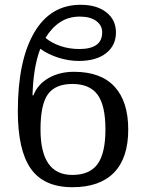

<svg xmlns="http://www.w3.org/2000/svg" viewBox="-20 -780 616 810"><path d="M149.9 -574.2Q134.8 -534.2 126.7 -484.9Q118.7 -435.5 117.2 -377.9H121.1Q138.2 -423.3 184.1 -450.2Q230 -477.1 292 -477.1Q405.8 -477.1 463.4 -414.3Q521 -351.6 521 -233.9Q521 -113.3 460.9 -51.8Q400.9 9.8 285.2 9.8Q165.5 9.8 110.4 -67.9Q55.2 -145.5 55.2 -311Q55.2 -523.4 123.8 -641.6Q192.4 -759.8 319.8 -759.8Q388.7 -759.8 429 -727.8Q469.2 -695.8 469.2 -643.1Q469.2 -588.4 427.7 -555.7Q386.2 -522.9 312 -522.9Q270 -522.9 227.1 -536.4Q184.1 -549.8 149.9 -574.2ZM285.2 -425.8Q213.9 -425.8 182.4 -382.8Q150.9 -339.8 150.9 -233.9Q150.9 -138.2 184.1 -90.1Q217.3 -42 285.2 -42Q357.9 -42 391.4 -87.6Q424.8 -133.3 424.8 -233.9Q424.8 -335.4 391.6 -380.6Q358.4 -425.8 285.2 -425.8ZM171.9 -620.1Q197.8 -598.6 234.9 -585.9Q272 -573.2 314.9 -573.2Q362.3 -573.2 386.7 -590.6Q411.1 -607.9 411.1 -644Q411.1 -672.9 386 -691.4Q360.8 -710 316.9 -710Q269.5 -710 233.6 -686.5Q197.8 -663.1 171.9 -620.1Z"/></svg>

Font: Droid Serif
Style: Regular
Weight: 400
Designer: Monotype Design team
Foundry: Monotype Imaging Inc.
Version: Version 1.03